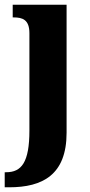

<svg xmlns="http://www.w3.org/2000/svg" viewBox="-40 -556 382 816"><path d="M-20 240H-1C141 240 243 187 243 8V-536H14V-482H18C55 -482 85 -473 85 -415V-2C85 135 51 176 -14 176H-20Z"/></svg>

Font: Noto Serif Myanmar Condensed ExtraBold
Style: Regular
Weight: 800
Width: 3
Designer: Ben Mitchell and the Monotype Design Team
Foundry: Monotype Imaging Inc.
Version: Version 2.106